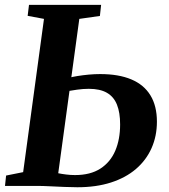

<svg xmlns="http://www.w3.org/2000/svg" viewBox="-20 -763 692 788"><path d="M297.5 5.5Q274.5 5.5 244.2 4.2Q214 3 184.2 1.5Q154.5 0 132 0H0.5L5 -42.5L75 -56.5L160.5 -685.5L93.5 -698L99 -743H395L390 -697.5L305.5 -685.5L219 -52Q233.5 -49 251.5 -46.8Q269.5 -44.5 288 -44.5Q351 -44.5 392 -71Q433 -97.5 453 -144.2Q473 -191 473 -252.5Q473 -301 460 -333.5Q447 -366 418.8 -382.2Q390.5 -398.5 344.5 -398.5Q321 -398.5 296.5 -395Q272 -391.5 255 -388.5L261 -443Q276 -447.5 298 -451Q320 -454.5 344.2 -456.8Q368.5 -459 391 -459Q467 -459 518.8 -437.2Q570.5 -415.5 597.2 -372Q624 -328.5 624 -263.5Q624 -204.5 602 -155Q580 -105.5 538 -69.5Q496 -33.5 435.5 -14Q375 5.5 297.5 5.5Z"/></svg>

Font: Merriweather 36pt
Style: Bold Italic
Weight: 700
Italic angle: -7.8°
Version: Version 2.101